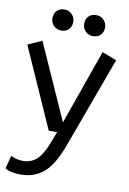

<svg xmlns="http://www.w3.org/2000/svg" viewBox="-102 -788 728 1082"><g transform="rotate(10 261.5 -247.5)"><path d="M92.8 231.9Q35.2 231.9 4.9 211.9L24.9 137.2Q55.2 153.8 95.2 153.8Q140.1 153.8 172.1 125Q204.1 96.2 232.9 21L255.9 -39.1H208L4.9 -496.1L85 -532.2L278.8 -99.1L430.2 -527.8L513.2 -496.1L321.8 25.9Q279.3 141.1 225.6 186.5Q171.9 231.9 92.8 231.9ZM178.2 -606.9Q153.3 -606.9 135.7 -624.8Q118.2 -642.6 118.2 -667Q118.2 -694.3 134.3 -710.7Q150.4 -727.1 178.2 -727.1Q203.1 -727.1 220.5 -709.2Q237.8 -691.4 237.8 -667Q237.8 -639.6 221.9 -623.3Q206.1 -606.9 178.2 -606.9ZM359.9 -606.9Q335 -606.9 317.4 -624.8Q299.8 -642.6 299.8 -667Q299.8 -694.3 315.9 -710.7Q332 -727.1 359.9 -727.1Q384.8 -727.1 402.3 -709.2Q419.9 -691.4 419.9 -667Q419.9 -639.6 403.8 -623.3Q387.7 -606.9 359.9 -606.9Z"/></g></svg>

Font: ABeeZee
Style: Regular
Weight: 400
Designer: Anja Meiners
Foundry: Anja Meiners
Version: Version 1.002